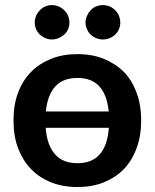

<svg xmlns="http://www.w3.org/2000/svg" viewBox="-20 -736 614 763"><path d="M412.6 -228H161.6Q166.5 -159.7 198.2 -123.5Q229 -87.4 288.1 -87.4Q346.2 -87.4 377 -123.5Q407.2 -158.2 412.6 -228ZM162.1 -293H412.1Q405.3 -359.4 375 -392.6Q344.2 -426.3 288.1 -426.3Q230.5 -426.3 199.7 -392.6Q168.9 -358.9 162.1 -293ZM288.1 -521Q345.7 -521 392.1 -502.4Q439.5 -482.9 472.2 -450.2Q504.4 -417.5 522.9 -367.2Q541 -318.8 541 -257.3Q541 -195.8 522.9 -147.5Q504.4 -97.7 472.2 -64Q439.9 -30.8 392.1 -11.2Q345.7 7.3 288.1 7.3Q230 7.3 183.6 -11.2Q135.7 -30.3 103.5 -64Q70.3 -98.1 51.8 -147.5Q33.7 -193.8 33.7 -257.3Q33.7 -320.8 51.8 -367.2Q70.3 -417 103.5 -450.2Q136.2 -483.4 183.6 -502.4Q230 -521 288.1 -521ZM255.9 -646Q255.9 -632.3 250.5 -620.1Q245.6 -607.9 235.4 -598.6Q225.6 -589.8 212.9 -584.5Q199.7 -579.1 185.5 -579.1Q172.4 -579.1 160.2 -584.5Q147.9 -589.4 138.7 -598.6Q128.4 -607.9 123.5 -620.1Q118.2 -632.3 118.2 -646Q118.2 -660.2 123.5 -673.3Q128.4 -685.1 138.7 -695.3Q147.9 -705.6 160.2 -710.4Q172.4 -715.8 185.5 -715.8Q199.7 -715.8 212.9 -710.4Q225.6 -705.1 235.4 -695.3Q245.6 -685.1 250.5 -673.3Q255.9 -660.2 255.9 -646ZM458 -646Q458 -632.3 452.6 -620.1Q447.8 -608.4 438 -598.6Q428.2 -589.4 416 -584.5Q402.8 -579.1 388.7 -579.1Q375 -579.1 361.8 -584.5Q349.6 -589.4 340.3 -598.6Q331.1 -607.4 325.7 -620.1Q319.8 -633.3 319.8 -646Q319.8 -659.2 325.7 -673.3Q331.1 -685.5 340.3 -695.3Q349.6 -705.6 361.8 -710.4Q375 -715.8 388.7 -715.8Q402.8 -715.8 416 -710.4Q427.7 -705.6 438 -695.3Q448.2 -684.6 452.6 -673.3Q458 -660.2 458 -646Z"/></svg>

Font: Lato-SemiBold
Style: Bold
Weight: 500
Designer: Lukasz Dziedzic with Adam Twardoch and Botio Nikoltchev
Foundry: tyPoland Lukasz Dziedzic
Version: ""